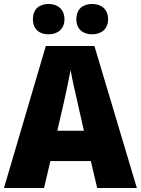

<svg xmlns="http://www.w3.org/2000/svg" viewBox="-20 -948 710 968"><path d="M146 -851C146 -800 179 -775 225 -775C270 -775 305 -801 305 -851C305 -902 270 -928 225 -928C179 -928 146 -903 146 -851ZM365 -851C365 -801 398 -775 445 -775C490 -775 525 -801 525 -851C525 -902 490 -928 445 -928C398 -928 365 -903 365 -851ZM470 0H670L456 -716H211L0 0H202L234 -136H438ZM373 -422 403 -289H269L300 -423C311 -472 328 -550 336 -595C343 -550 363 -466 373 -422Z"/></svg>

Font: Noto Sans Thai Looped SemiCondensed Black
Style: Regular
Weight: 900
Width: 4
Designer: Sasikarn Vongin, Ben Mitchell
Foundry: The Fontpad Ltd
Version: Version 1.001